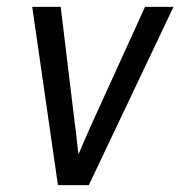

<svg xmlns="http://www.w3.org/2000/svg" viewBox="-20 -540 540 560"><path d="M149 0 74 -520H157L199 -173Q202 -153 204 -132Q206 -111 209 -90Q218 -111 227 -132Q236 -153 245 -173L403 -520H486L239 0Z"/></svg>

Font: Iosevka Oblique
Style: Regular
Weight: 400
Italic angle: -9°
Monospace: yes
Designer: Belleve Invis
Foundry: Belleve Invis
Version: Version 32.5.0; ttfautohint (v1.8.4)